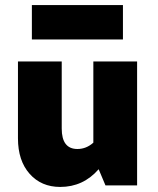

<svg xmlns="http://www.w3.org/2000/svg" viewBox="-20 -733 624 759"><path d="M106 -577V-713H466V-577ZM218 6Q143 6 97 -46Q51 -98 51 -186V-490H224V-225Q224 -144 286 -144Q321 -144 349 -169V-490H522V0H397L370 -64Q309 6 218 6Z"/></svg>

Font: Cantarell Extra Bold
Style: Regular
Weight: 800
Designer: Dave Crossland, Nikolaus Waxweiler, Florian Fecher, Jacques Le Bailly, Eben Sorkin, Alexei Vanyashin, Alexios Zavras, Em
Version: Version 0.303